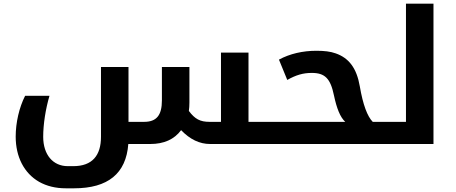

<svg xmlns="http://www.w3.org/2000/svg" viewBox="-20 -780 2468 1040"><path d="M1118 0H1456C1459 0 1461 -2 1461 -5V-116C1461 -119 1459 -120 1456 -120H1326V-495H1177V-120H1115C1064 -120 1036 -135 1003 -179C1005 -193 1006 -208 1006 -224V-417H857V-236C857 -156 828 -120 761 -120H676V-417H527V-39C527 62 480 120 377 120H347C267 120 214 58 214 -39C214 -107 227 -190 248 -261H116C84 -198 65 -116 65 -40C65 69 110 158 192 205C233 228 281 240 337 240H381C565 240 663 160 675 0H794C868 0 924 -25 961 -75C1009 -25 1061 0 1118 0Z M1446 0H2064C2067 0 2069 -2 2069 -5V-116C2069 -119 2067 -120 2064 -120H1999C1970 -149 1946 -213 1929 -312C1912 -411 1870 -466 1798 -491C1770 -501 1737 -505 1694 -505C1620 -505 1550 -489 1491 -457L1536 -347C1584 -374 1622 -385 1669 -385C1740 -385 1770 -355 1789 -263C1804 -192 1823 -145 1850 -120H1446C1443 -120 1441 -119 1441 -116V-5C1441 -2 1443 0 1446 0Z M2054 0H2328V-760H2179V-120H2054C2051 -120 2049 -119 2049 -116V-5C2049 -2 2051 0 2054 0Z"/></svg>

Font: Noto Kufi Arabic
Style: Bold
Weight: 700
Designer: Monotype Design Team, David Williams, Khaled Hosny
Foundry: Google LLC
Version: Version 2.109